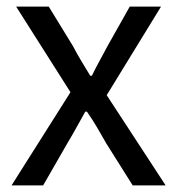

<svg xmlns="http://www.w3.org/2000/svg" viewBox="-20 -563 538 583"><path d="M15 0 194 -283 29 -543H128L201 -424Q213 -401 226.5 -378.5Q240 -356 254 -333H259Q270 -356 282.5 -378.5Q295 -401 307 -424L374 -543H469L304 -274L483 0H383L303 -127Q289 -152 274.5 -176.5Q260 -201 244 -224H239Q226 -201 212.5 -176.5Q199 -152 184 -127L111 0Z"/></svg>

Font: Farlight84_Sys_V01
Style: Regular
Weight: 400
Designer: Ryoko NISHIZUKA  (kana, bopomofo & ideographs); Paul D. Hunt (Latin, Greek & Cyrillic); Sandoll Communications , Soo-you
Foundry: Adobe
Version: Version 2.004;October 29, 2024;FontCreator 14.0.0.2814 64-bi